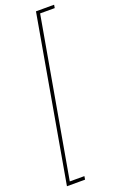

<svg xmlns="http://www.w3.org/2000/svg" viewBox="-177 -856 634 1025"><g transform="rotate(-20 140.0 -344.0)"><path d="M13 123 177 -811H280L277 -793H194L36 104H119L116 123Z"/></g></svg>

Font: DM Sans 24pt Thin
Style: Italic
Weight: 250
Italic angle: -10°
Designer: Colophon Foundry, Jonny Pinhorn
Foundry: Colophon Foundry
Version: Version 4.004;gftools[0.9.30]